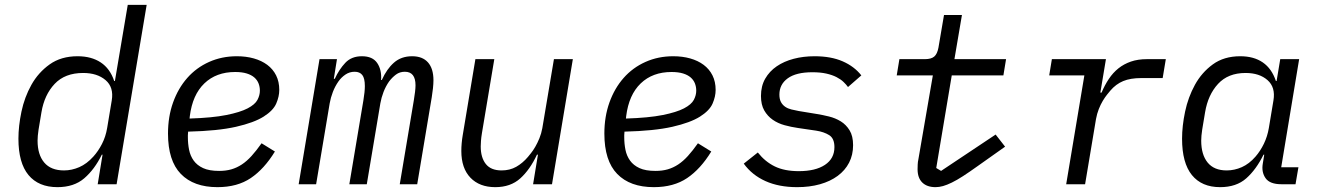

<svg xmlns="http://www.w3.org/2000/svg" viewBox="-20 -760 5440 792"><path d="M403 -122H400Q370 -61 327.5 -24.5Q285 12 217 12Q139 12 97.5 -38Q56 -88 56 -188Q56 -240 68.5 -299.5Q81 -359 109.5 -410Q138 -461 185 -494.5Q232 -528 300 -528Q357 -528 395.5 -502.5Q434 -477 451 -426H454L507 -740H585L461 0H383ZM244 -57Q276 -57 307 -70.5Q338 -84 365 -114Q385 -136 400.5 -166Q416 -196 422 -232L441 -346Q450 -400 415.5 -429.5Q381 -459 323 -459Q248 -459 205.5 -414Q163 -369 151 -297L139 -225Q137 -211 136 -200.5Q135 -190 135 -180Q135 -122 162.5 -89.5Q190 -57 244 -57Z M877 12Q779 12 726 -42.5Q673 -97 673 -209Q673 -279 694 -337.5Q715 -396 752.5 -438.5Q790 -481 842.5 -504.5Q895 -528 957 -528Q995 -528 1027 -519Q1059 -510 1082.5 -492.5Q1106 -475 1119 -449Q1132 -423 1132 -389Q1132 -362 1119.5 -333Q1107 -304 1067.5 -279Q1028 -254 953.5 -237Q879 -220 756 -217Q755 -209 755 -202.5Q755 -196 755 -194Q755 -167 760 -142Q765 -117 779 -97.5Q793 -78 818 -66.5Q843 -55 884 -55Q912 -55 934.5 -61.5Q957 -68 977.5 -81.5Q998 -95 1017.5 -116.5Q1037 -138 1059 -169L1114 -135Q1070 -63 1014.5 -25.5Q959 12 877 12ZM950 -463Q872 -463 823 -416Q774 -369 763 -281L762 -271Q856 -274 913.5 -285.5Q971 -297 1001.5 -313Q1032 -329 1042 -348Q1052 -367 1052 -386Q1052 -402 1046.5 -416Q1041 -430 1029 -440.5Q1017 -451 997.5 -457Q978 -463 950 -463Z M1212 0 1298 -516H1370L1357 -435H1361Q1379 -474 1404.5 -501Q1430 -528 1473 -528Q1517 -528 1536 -500Q1555 -472 1552 -430H1555Q1575 -475 1605 -501.5Q1635 -528 1680 -528Q1723 -528 1745.5 -502.5Q1768 -477 1768 -429Q1768 -415 1766 -396Q1764 -377 1761 -359L1701 0H1629L1687 -346Q1690 -364 1692 -380.5Q1694 -397 1694 -408Q1694 -464 1650 -464Q1629 -464 1613.5 -452.5Q1598 -441 1585 -424Q1571 -404 1562 -380.5Q1553 -357 1549 -334L1493 0H1421L1479 -346Q1485 -382 1485 -405Q1485 -437 1474.5 -450.5Q1464 -464 1443 -464Q1422 -464 1405 -452.5Q1388 -441 1376 -424Q1362 -404 1353 -380.5Q1344 -357 1340 -334L1284 0Z M2199 -122H2195Q2166 -60 2126 -24Q2086 12 2023 12Q1958 12 1920.5 -27Q1883 -66 1883 -137Q1883 -169 1889 -204L1941 -516H2019L1968 -211Q1965 -193 1964 -178.5Q1963 -164 1963 -156Q1963 -110 1984 -83.5Q2005 -57 2049 -57Q2083 -57 2109.5 -72Q2136 -87 2158 -113Q2162 -118 2170.5 -128.5Q2179 -139 2188 -154.5Q2197 -170 2205 -189.5Q2213 -209 2217 -231L2265 -516H2343L2257 0H2179Z M2677 12Q2579 12 2526 -42.5Q2473 -97 2473 -209Q2473 -279 2494 -337.5Q2515 -396 2552.5 -438.5Q2590 -481 2642.5 -504.5Q2695 -528 2757 -528Q2795 -528 2827 -519Q2859 -510 2882.5 -492.5Q2906 -475 2919 -449Q2932 -423 2932 -389Q2932 -362 2919.5 -333Q2907 -304 2867.5 -279Q2828 -254 2753.5 -237Q2679 -220 2556 -217Q2555 -209 2555 -202.5Q2555 -196 2555 -194Q2555 -167 2560 -142Q2565 -117 2579 -97.5Q2593 -78 2618 -66.5Q2643 -55 2684 -55Q2712 -55 2734.5 -61.5Q2757 -68 2777.5 -81.5Q2798 -95 2817.5 -116.5Q2837 -138 2859 -169L2914 -135Q2870 -63 2814.5 -25.5Q2759 12 2677 12ZM2750 -463Q2672 -463 2623 -416Q2574 -369 2563 -281L2562 -271Q2656 -274 2713.5 -285.5Q2771 -297 2801.5 -313Q2832 -329 2842 -348Q2852 -367 2852 -386Q2852 -402 2846.5 -416Q2841 -430 2829 -440.5Q2817 -451 2797.5 -457Q2778 -463 2750 -463Z M3268 12Q3193 12 3137.5 -13Q3082 -38 3048 -85L3106 -131Q3136 -93 3176 -73.5Q3216 -54 3275 -54Q3344 -54 3383 -80Q3422 -106 3422 -153Q3422 -189 3400.5 -202.5Q3379 -216 3347 -221L3272 -232Q3244 -236 3216.5 -243.5Q3189 -251 3167.5 -266Q3146 -281 3132.5 -304.5Q3119 -328 3119 -364Q3119 -405 3136.5 -435.5Q3154 -466 3184 -486.5Q3214 -507 3254 -517.5Q3294 -528 3340 -528Q3408 -528 3456 -507Q3504 -486 3533 -449L3478 -401Q3471 -411 3459.5 -422Q3448 -433 3430.5 -442Q3413 -451 3388.5 -456.5Q3364 -462 3331 -462Q3264 -462 3229.5 -437Q3195 -412 3195 -370Q3195 -351 3201.5 -339Q3208 -327 3219 -319.5Q3230 -312 3244.5 -308.5Q3259 -305 3275 -302L3348 -290Q3373 -286 3399.5 -279.5Q3426 -273 3448 -259.5Q3470 -246 3484.5 -222.5Q3499 -199 3499 -161Q3499 -121 3482.5 -89Q3466 -57 3435.5 -34.5Q3405 -12 3362.5 0Q3320 12 3268 12Z M3839 12Q3804 12 3784.5 -7Q3765 -26 3765 -62Q3765 -69 3765.5 -81Q3766 -93 3768 -101L3828 -449H3679L3690 -516H3795Q3821 -516 3833.5 -526.5Q3846 -537 3851 -563L3874 -698H3948L3917 -516H4130L4119 -449H3906L3842 -67L3862 -55L4087 -205L4126 -155L4013 -75Q3978 -50 3952.5 -33.5Q3927 -17 3906.5 -7Q3886 3 3870 7.5Q3854 12 3839 12Z M4378 0 4453 -449H4308L4319 -516H4542L4519 -378H4524Q4537 -409 4554 -434.5Q4571 -460 4593.5 -478Q4616 -496 4645 -506Q4674 -516 4711 -516H4789L4776 -438H4688Q4643 -438 4613 -425.5Q4583 -413 4560 -386Q4555 -380 4546.5 -369.5Q4538 -359 4529 -344Q4520 -329 4512.5 -310Q4505 -291 4501 -269L4456 0Z M5013 12Q4937 12 4896.5 -38Q4856 -88 4856 -188Q4856 -240 4868.5 -299.5Q4881 -359 4909 -410Q4937 -461 4983 -494.5Q5029 -528 5096 -528Q5152 -528 5189 -502.5Q5226 -477 5243 -426H5246L5261 -516H5339L5265 -70H5336L5324 0H5266Q5218 0 5200.5 -25Q5183 -50 5189 -85L5195 -122H5192Q5162 -61 5121 -24.5Q5080 12 5013 12ZM5040 -57Q5072 -57 5102.5 -70.5Q5133 -84 5159 -114Q5179 -137 5193.5 -167Q5208 -197 5214 -232L5233 -346Q5242 -400 5208.5 -429.5Q5175 -459 5118 -459Q5046 -459 5004.5 -414Q4963 -369 4951 -297L4939 -225Q4937 -211 4936 -200.5Q4935 -190 4935 -180Q4935 -122 4961.5 -89.5Q4988 -57 5040 -57Z"/></svg>

Font: IBM Plex Mono
Style: Italic
Weight: 400
Italic angle: -9°
Monospace: yes
Designer: Mike Abbink, Paul van der Laan, Pieter van Rosmalen
Foundry: Bold Monday
Version: Version 2.3